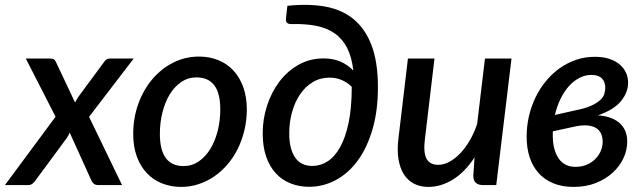

<svg xmlns="http://www.w3.org/2000/svg" viewBox="-56 -746 2598 774"><path d="M303 -275 436 0H339.5Q328 0 321.5 -6Q315 -12 311.5 -20.5L225 -211.5Q222.5 -205.5 219.8 -200.2Q217 -195 213.5 -190L88 -20Q82.5 -12 75.5 -6Q68.5 0 58 0H-36L168 -275.5L48 -510H144.5Q156 -510 161 -507Q166 -504 169.5 -496L246.5 -333Q249.5 -338.5 253 -344.5Q256.5 -350.5 260.5 -356.5L362 -494Q371.5 -510 386.5 -510H483Z M684 -76.5Q717.5 -76.5 745 -95.2Q772.5 -114 791.8 -145.5Q811 -177 821.5 -218.2Q832 -259.5 832 -304.5Q832 -370.5 807.8 -402.2Q783.5 -434 736 -434Q702 -434 674.8 -415.5Q647.5 -397 628.5 -366Q609.5 -335 599 -293.5Q588.5 -252 588.5 -206.5Q588.5 -76.5 684 -76.5ZM674.5 7.5Q632.5 7.5 597 -6.8Q561.5 -21 535.8 -48.2Q510 -75.5 495.5 -115.2Q481 -155 481 -205.5Q481 -271 501.8 -328Q522.5 -385 558.5 -427.2Q594.5 -469.5 642.8 -493.8Q691 -518 746 -518Q788 -518 823.5 -503.8Q859 -489.5 884.5 -462.2Q910 -435 924.5 -395.2Q939 -355.5 939 -305Q939 -262 929.5 -222Q920 -182 903 -147.2Q886 -112.5 861.8 -84Q837.5 -55.5 808.2 -35.2Q779 -15 745 -3.8Q711 7.5 674.5 7.5Z M1362 -396Q1346 -412.5 1323 -422.8Q1300 -433 1272 -433Q1235 -433 1205 -415Q1175 -397 1154 -366.2Q1133 -335.5 1121.5 -294.8Q1110 -254 1110 -208.5Q1110 -174 1116.8 -149.2Q1123.5 -124.5 1135.8 -108.2Q1148 -92 1165 -84.5Q1182 -77 1203 -77Q1235.5 -77 1264.5 -95.5Q1293.5 -114 1315.2 -153Q1337 -192 1349.5 -252.2Q1362 -312.5 1362 -396ZM1102.5 -722.5Q1186 -731.5 1253.5 -719.8Q1321 -708 1368.5 -669.5Q1416 -631 1441.8 -563.5Q1467.5 -496 1467.5 -394Q1467.5 -298.5 1445.5 -224Q1423.5 -149.5 1385.8 -98.2Q1348 -47 1297.5 -20Q1247 7 1190 7Q1149.5 7 1115 -6.8Q1080.5 -20.5 1055.5 -47.8Q1030.5 -75 1016.8 -115.2Q1003 -155.5 1003 -209Q1003 -266.5 1020.8 -320.8Q1038.5 -375 1070.5 -417.2Q1102.5 -459.5 1147.8 -485Q1193 -510.5 1248.5 -510.5Q1286.5 -510.5 1315.8 -498Q1345 -485.5 1368.5 -461.5Q1362 -516.5 1343.2 -553Q1324.5 -589.5 1293.5 -611.2Q1262.5 -633 1218.8 -641.8Q1175 -650.5 1118.5 -649Q1104.5 -649 1100 -655Q1095.5 -661 1097 -673.5Z M2006 -510 1944.5 0H1891Q1852 0 1852 -38L1857 -111.5Q1818 -52 1769.8 -22.2Q1721.5 7.5 1670.5 7.5Q1638.5 7.5 1613.5 -5.2Q1588.5 -18 1572.5 -42.8Q1556.5 -67.5 1550.5 -103.5Q1544.5 -139.5 1550 -186L1588.5 -510H1695.5L1657 -186Q1650 -131.5 1663.2 -106.5Q1676.5 -81.5 1711 -81.5Q1732 -81.5 1754.5 -93.2Q1777 -105 1798 -126.5Q1819 -148 1837 -178.5Q1855 -209 1867.5 -246.5L1899 -510Z M2172.5 -209.5Q2171.5 -178 2177.2 -152.5Q2183 -127 2194.8 -109Q2206.5 -91 2224.8 -81.8Q2243 -72.5 2268 -73.5Q2290.5 -74 2309.8 -82.2Q2329 -90.5 2343.2 -104.5Q2357.5 -118.5 2365.5 -136.5Q2373.5 -154.5 2373.5 -174.5Q2373.5 -191 2368 -205Q2362.5 -219 2349.8 -228Q2337 -237 2316.5 -239.8Q2296 -242.5 2266.5 -237L2172.5 -216.5ZM2262.5 -301Q2301.5 -308.5 2325.2 -319Q2349 -329.5 2362.2 -341.5Q2375.5 -353.5 2379.8 -366.5Q2384 -379.5 2384 -392.5Q2384 -402.5 2381.2 -411.8Q2378.5 -421 2372 -428.2Q2365.5 -435.5 2354.8 -439.8Q2344 -444 2328.5 -444Q2303 -444 2279.8 -432Q2256.5 -420 2237.2 -398.5Q2218 -377 2203.5 -347.2Q2189 -317.5 2181 -282.5ZM2354 -281Q2380 -279.5 2401.8 -272.2Q2423.5 -265 2439.2 -252Q2455 -239 2463.8 -219.8Q2472.5 -200.5 2472.5 -175.5Q2472.5 -141 2457.2 -108.2Q2442 -75.5 2413.8 -49.8Q2385.5 -24 2345.8 -8.2Q2306 7.5 2256.5 7.5Q2210 7.5 2174.8 -7Q2139.5 -21.5 2115.5 -48Q2091.5 -74.5 2079.2 -111.8Q2067 -149 2067 -194.5Q2067 -237 2076.2 -277.2Q2085.5 -317.5 2102.8 -353.2Q2120 -389 2144.8 -419Q2169.5 -449 2200 -470.8Q2230.5 -492.5 2266.2 -504.8Q2302 -517 2342 -517Q2376 -517 2401 -508.5Q2426 -500 2442.8 -485.5Q2459.5 -471 2467.8 -452.2Q2476 -433.5 2476 -412.5Q2476 -373 2446.8 -337.8Q2417.5 -302.5 2354 -281Z"/></svg>

Font: Lato SemiBold
Style: Italic
Weight: 600
Italic angle: -7°
Designer: Lukasz Dziedzic with Adam Twardoch and Botio Nikoltchev
Foundry: tyPoland Lukasz Dziedzic
Version: Version 2.015; 2015-08-06; http://www.latofonts.com/